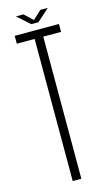

<svg xmlns="http://www.w3.org/2000/svg" viewBox="-135 -942 563 989"><g transform="rotate(-15 146.0 -447.5)"><path d="M123 0V-758H28V-800H264V-758H169V0ZM60 -895H100L145 -853L190 -895H230L164 -836H126Z"/></g></svg>

Font: Big Shoulders Display Light
Style: Regular
Weight: 300
Designer: Patric King
Foundry: XO Type Co
Version: Version 1.000; ttfautohint (v1.8.2)